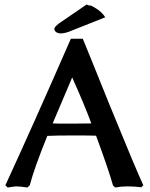

<svg xmlns="http://www.w3.org/2000/svg" viewBox="-20 -831 669 856"><path d="M301.8 -279.8Q357.4 -279.8 387.2 -280.8Q356 -365.2 301.8 -485.8Q291.5 -462.4 262 -391.8Q232.4 -321.3 214.8 -280.8Q221.2 -280.8 233.4 -280.3Q245.6 -279.8 252.9 -279.8ZM619.1 -4.9 609.9 3.9Q580.6 0 546.9 0Q520 0 494.1 4.9L483.9 -3.9Q462.4 -80.1 408.2 -226.1Q375 -227.1 305.2 -227.1Q229 -227.1 190.9 -225.1Q130.4 -75.2 112.8 -4.9L102.1 4.9Q68.8 0 53.2 0Q45.9 0 14.2 4.9L3.9 -4.9Q123.5 -264.2 295.9 -658.2H349.1Q371.6 -604.5 469.2 -361.8Q589.4 -67.4 619.1 -4.9ZM384.8 -803.2 377 -810.1Q428.7 -787.1 449.2 -753.9L297.9 -693.8Q270.5 -682.1 251 -682.1Q238.3 -682.1 230.2 -688Q222.2 -693.8 222.2 -702.1Q222.2 -710.4 242.2 -726.1L366.2 -811Z"/></svg>

Font: Linear Smooth
Style: Bold
Weight: 700
Designer: Philipp H. Poll, Flanker
Foundry: Philipp H. Poll, reworked by Flanker
Version: Version 1.061 | FøM Fix